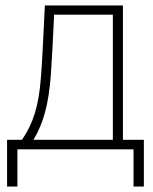

<svg xmlns="http://www.w3.org/2000/svg" viewBox="-20 -549 561 706"><path d="M6 137H44V0H471V137H509V-35H432V-529H145C137 -370 135 -316 130 -259C122 -160 103 -97 61 -35H6ZM103 -35C139 -94 159 -165 167 -274C171 -335 175 -405 179 -495H395V-35Z"/></svg>

Font: Noto Sans SemiCondensed ExtraLight
Style: Regular
Weight: 200
Width: 4
Designer: Monotype Design Team
Foundry: Monotype Imaging Inc.
Version: Version 2.013